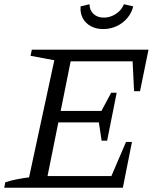

<svg xmlns="http://www.w3.org/2000/svg" viewBox="-24 -885 740 905"><path d="M-4 0 1 -26Q30 -35 58.5 -40.5Q87 -46 113 -49L232 -601L120 -622L126 -651H676L636 -455H608L601 -596H309L262 -362H454L500 -448H526L481 -222H455L442 -308H251L200 -55H501L570 -216H598L555 0ZM462 -748Q429 -748 403.5 -762Q378 -776 365.5 -800.5Q353 -825 356 -855L398 -865Q398 -837 416.5 -819.5Q435 -802 466 -802Q496 -802 523 -820Q550 -838 560 -865L604 -855Q597 -825 576.5 -800.5Q556 -776 526.5 -762Q497 -748 462 -748Z"/></svg>

Font: Piazzolla 24pt
Style: Italic
Weight: 400
Italic angle: -11.3°
Designer: Juan Pablo del Peral
Foundry: Huerta Tipografica
Version: Version 2.005